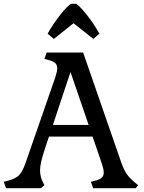

<svg xmlns="http://www.w3.org/2000/svg" viewBox="-36 -996 762 1016"><path d="M502 -133 454 -273H223L199 -200Q176 -131 176 -96Q176 -61 190 -34L199 -16L180 0H-4L-16 -34L7 -40Q47 -51 65 -69Q83 -87 99 -133L256 -585Q267 -618 267 -635Q267 -652 256.5 -662Q246 -672 222 -678L199 -684L211 -718H404L605 -138Q621 -92 640 -68Q659 -44 695 -16L682 0H457L445 -34L468 -40Q492 -46 502.5 -56Q513 -66 513 -83Q513 -100 502 -133ZM337 -615 244 -335H433ZM340 -976H367Q385 -965 422 -919Q459 -873 490 -818L458 -790L353 -873L249 -790L216 -818Q248 -874 284 -919Q320 -964 340 -976Z"/></svg>

Font: Gabriela
Style: Regular
Weight: 400
Designer: Eduardo Rodriguez Tunni
Foundry: Eduardo Rodriguez Tunni
Version: Version 1.003